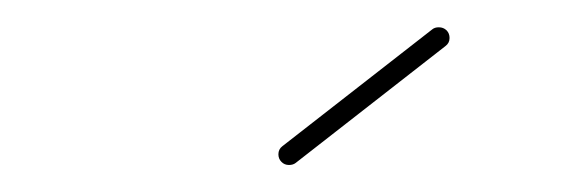

<svg xmlns="http://www.w3.org/2000/svg" viewBox="-20 -701 410 140"><path d="M190.7 -580.7Q187.4 -580.7 185.2 -583Q183 -585.2 183 -588.5Q183 -592.2 185.9 -594.4L295.2 -679.6Q297 -681.1 300 -681.1Q303.3 -681.1 305.6 -678.9Q307.8 -676.7 307.8 -673.3Q307.8 -669.6 304.8 -667.4L195.6 -582.2Q193.7 -580.7 190.7 -580.7Z"/></svg>

Font: 26F Galaxy Hebrew Hairline
Style: Regular
Weight: 50
Designer: C₂₉H₂₅N₃O₅
Version: Version 1.000